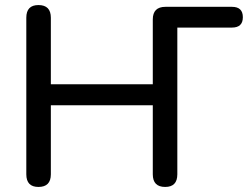

<svg xmlns="http://www.w3.org/2000/svg" viewBox="-20 -732 980 759"><path d="M132 7Q84 7 84 -43V-662Q84 -712 132 -712Q181 -712 181 -662V-399H584V-655Q584 -705 634 -705H897Q940 -705 940 -664Q940 -623 897 -623H681V-43Q681 7 633 7Q584 7 584 -43V-316H181V-43Q181 7 132 7Z"/></svg>

Font: Chiron GoRound TC
Style: Regular
Weight: 400
Designer: Ryoko NISHIZUKA 西塚涼子 (kana, bopomofo & ideographs); Paul D. Hunt (Latin, Greek & Cyrillic); Sandoll Communications 산돌커뮤니
Foundry: Adobe
Version: Version 1.000;hotconv 1.1.1;makeotfexe 2.6.0